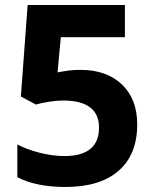

<svg xmlns="http://www.w3.org/2000/svg" viewBox="-20 -734 612 764"><path d="M241 10Q123 10 49 -29V-159Q87 -139 138.5 -126Q190 -113 236 -113Q305 -113 339.5 -141.5Q374 -170 374 -226Q374 -334 231 -334Q205 -334 174 -329Q143 -324 123 -318L63 -350L90 -714H477V-586H222L209 -446Q235 -451 255.5 -453.5Q276 -456 300 -456Q404 -456 465 -398Q526 -340 526 -239Q526 -119 452 -54.5Q378 10 241 10Z"/></svg>

Font: Noto Naskh Arabic
Style: Regular
Weight: 400
Designer: Monotype Design Team, David Williams, Mohamad Dakak and Nizar Qandah
Foundry: Monotype Imaging Inc.
Version: Version 2.013